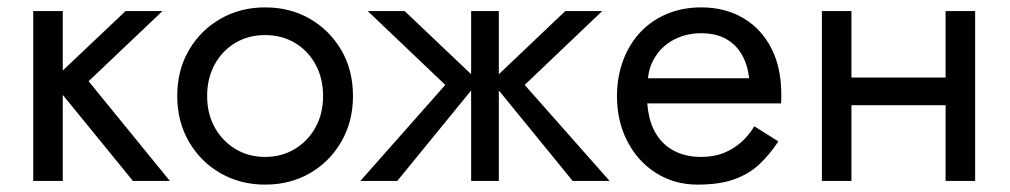

<svg xmlns="http://www.w3.org/2000/svg" viewBox="-20 -490 2736 520"><path d="M420 -460 220 -270 440 0H340L150 -233V0H70V-460H150V-299L320 -460Z M460 -230Q460 -300 491.5 -354Q523 -408 577 -439Q631 -470 698 -470Q766 -470 819.5 -439Q873 -408 904.5 -354Q936 -300 936 -230Q936 -161 904.5 -106.5Q873 -52 819.5 -21Q766 10 698 10Q631 10 577 -21Q523 -52 491.5 -106.5Q460 -161 460 -230ZM541 -230Q541 -182 561.5 -145Q582 -108 617.5 -86.5Q653 -65 698 -65Q743 -65 778.5 -86.5Q814 -108 834.5 -145Q855 -182 855 -230Q855 -278 834.5 -315.5Q814 -353 778.5 -374Q743 -395 698 -395Q653 -395 617.5 -374Q582 -353 561.5 -315.5Q541 -278 541 -230Z M1256 -245 1056 0H956L1186 -260L976 -460H1076L1256 -289V-460H1331V-289L1511 -460H1611L1401 -260L1631 0H1531L1331 -245V0H1256Z M1733 -210Q1736 -170 1750 -140Q1768 -103 1801 -84Q1834 -65 1879 -65Q1913 -65 1939.5 -75.5Q1966 -86 1987 -104.5Q2008 -123 2023 -148L2088 -107Q2065 -72 2037 -45.5Q2009 -19 1969 -4.5Q1929 10 1869 10Q1807 10 1757.5 -21Q1708 -52 1679.5 -106.5Q1651 -161 1651 -230Q1651 -243 1652 -255Q1653 -267 1655 -279Q1665 -336 1695 -379Q1725 -422 1772.5 -446Q1820 -470 1879 -470Q1944 -470 1993 -441Q2042 -412 2069 -359.5Q2096 -307 2096 -234Q2096 -233 2096 -233Q2096 -232 2096 -231Q2096 -230 2096 -230Q2096 -229 2096 -229V-228Q2096 -228 2096 -228V-224Q2096 -224 2096 -223Q2096 -223 2096 -223V-222Q2096 -216 2095 -210ZM2009 -278Q2005 -314 1989.5 -341.5Q1974 -369 1946.5 -384.5Q1919 -400 1879 -400Q1839 -400 1806 -383Q1773 -366 1754 -335Q1738 -310 1735 -278Z M2286 -460V-280H2541V-460H2621V0H2541V-205H2286V0H2206V-460Z"/></svg>

Font: Jost
Style: Regular
Weight: 400
Version: Version 3.710